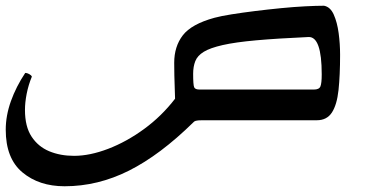

<svg xmlns="http://www.w3.org/2000/svg" viewBox="-20 -419 1273 669"><path d="M1165 -228Q1165 -156 1159.5 -105Q1154 -54 1136.5 -27Q1119 0 1084 0H685Q668 0 662 2Q656 4 654 7Q538 121 429.5 175.5Q321 230 205 230Q116 230 58 181.5Q0 133 0 33Q0 -16 18 -66.5Q36 -117 68 -165Q74 -165 81.5 -161Q89 -157 91 -152Q79 -123 73 -92.5Q67 -62 67 -36Q67 22 90 57Q113 92 151.5 108Q190 124 238 124Q293 124 357 99.5Q421 75 482 30.5Q543 -14 590 -75Q590 -84 589 -107Q588 -130 587.5 -156Q587 -182 587 -200Q587 -257 617 -296Q647 -335 727 -357Q749 -363 786.5 -369Q824 -375 868.5 -380.5Q913 -386 958.5 -390.5Q1004 -395 1043.5 -397Q1083 -399 1109 -399Q1131 -395 1143 -368Q1155 -341 1160 -303.5Q1165 -266 1165 -228ZM675 -107H1074Q1092 -107 1096.5 -118Q1101 -129 1101 -160Q1101 -292 1055 -290Q945 -285 872.5 -278.5Q800 -272 756 -262Q712 -252 690 -238.5Q668 -225 660.5 -206Q653 -187 653 -162Q653 -123 656.5 -115Q660 -107 675 -107Z"/></svg>

Font: Ruwudu Medium
Style: Regular
Weight: 500
Designer: Becca Hirsbrunner Spalinger
Foundry: SIL International
Version: Version 3.000